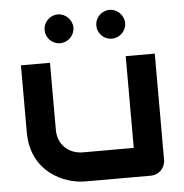

<svg xmlns="http://www.w3.org/2000/svg" viewBox="-52 -786 802 836"><g transform="rotate(-5 348.5 -367.5)"><path d="M637 -528H510V-127H288C227 -127 179 -169 179 -235V-528H52V-235C52 -63 193 0 287 0H574C609 0 637 -28 637 -64ZM294 -672C294 -706 265 -735 231 -735C196 -735 168 -706 168 -672C168 -637 196 -609 231 -609C265 -609 294 -637 294 -672ZM520 -672C520 -706 491 -735 457 -735C422 -735 394 -706 394 -672C394 -637 422 -609 457 -609C491 -609 520 -637 520 -672Z"/></g></svg>

Font: Audiowide
Style: Regular
Weight: 400
Designer: Astigmatic (AOETI)
Foundry: Astigmatic (AOETI)
Version: Version 1.002